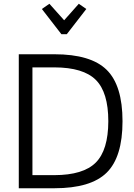

<svg xmlns="http://www.w3.org/2000/svg" viewBox="-20 -1003 713 1023"><path d="M152.8 -69.8H270Q423.8 -70.3 490.2 -136.7Q556.6 -203.1 557.1 -356.9Q557.1 -510.7 490.7 -577.1Q424.3 -643.6 270 -644H152.8ZM80.1 0V-713.9H270Q463.9 -713.9 548.3 -630.9Q632.8 -547.9 632.8 -356.9Q632.8 -166 548.3 -83Q463.9 0 270 0ZM399.9 -982.9 439.9 -955.1 335.9 -820.8H307.1L203.1 -955.1L243.2 -982.9L321.8 -895Z"/></svg>

Font: Arcon-Regular
Style: Regular
Weight: 400
Designer: M. Zarth
Foundry: martin zarth - visuelle & digitale kommunikation
Version: Version 1.131;PS 001.131;hotconv 1.0.70;makeotf.lib2.5.58329